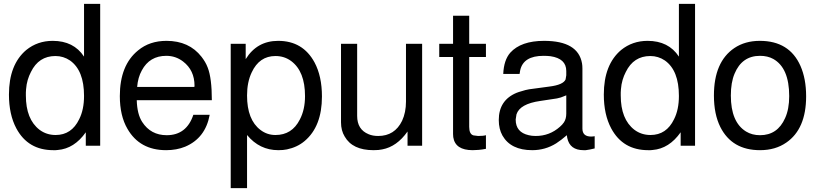

<svg xmlns="http://www.w3.org/2000/svg" viewBox="-20 -749 4210 987"><path d="M495 -729V0H421V-69Q362 15 277 22Q272 23 266 23Q260 23 254 23Q124 23 64 -89Q26 -160 26 -263Q26 -417 115 -492Q173 -539 251 -539Q359 -539 412 -458V-729ZM265 -461Q179 -461 139 -379Q129 -360 122.5 -338Q116 -316 114 -290Q113 -282 113 -274Q113 -266 113 -258Q113 -136 183 -82Q219 -55 266 -55Q348 -55 387 -136Q412 -185 412 -256Q412 -387 340 -438Q306 -461 265 -461Z M683 -234Q685 -162 711 -122Q755 -54 837 -54Q939 -54 974 -159H1058Q1036 -39 932 5Q888 23 834 23Q698 23 635 -87Q596 -154 596 -255Q596 -414 690 -490Q749 -539 836 -539Q952 -539 1016 -457Q1026 -444 1034 -430.5Q1042 -417 1048 -401Q1069 -347 1069 -234ZM979 -302 980 -308Q980 -388 921 -433Q883 -462 835 -462Q749 -462 709 -387Q689 -351 685 -302Z M1166 218V-524H1243V-445Q1301 -539 1410 -539Q1537 -539 1597 -428Q1635 -357 1635 -253Q1635 -99 1546 -24Q1508 8 1455 19Q1436 23 1411 23Q1314 23 1250 -55V218ZM1396 -461Q1313 -461 1274 -377Q1250 -327 1250 -258Q1250 -133 1319 -81Q1353 -55 1396 -55Q1481 -55 1521 -134Q1548 -185 1548 -255Q1548 -382 1477 -435Q1442 -461 1396 -461Z M2150 0H2075V-73Q2020 5 1945 19Q1928 23 1900 23Q1792 23 1752 -47Q1733 -78 1733 -120V-524H1816V-153Q1816 -83 1875 -59Q1896 -50 1924 -50Q2009 -50 2047 -128Q2067 -171 2067 -227V-524H2150Z M2478 -524V-456H2392V-97Q2392 -59 2414 -53L2438 -50Q2465 -50 2478 -54V16Q2458 20 2441 21.5Q2424 23 2410 23Q2320 23 2310 -44L2309 -60V-456H2238V-524H2309V-668H2392V-524Z M3037 -49V14Q3009 21 2991 23H2990H2980Q2909 23 2896 -40L2894 -54Q2864 -28 2839 -12Q2783 23 2716 23Q2606 23 2563 -52Q2544 -86 2544 -132Q2544 -234 2636 -272L2647 -276L2681 -286L2700 -290Q2715 -292 2741 -295.5Q2767 -299 2804 -304Q2877 -313 2888 -342V-343V-344L2891 -362V-384Q2891 -448 2810 -460Q2802 -461 2793 -461.5Q2784 -462 2774 -462Q2670 -462 2654 -387L2651 -369H2567Q2570 -440 2603 -478Q2658 -539 2777 -539Q2952 -539 2972 -423Q2973 -417 2973.5 -410.5Q2974 -404 2974 -396V-88Q2974 -47 3019 -47H3021Q3029 -47 3032 -48H3033ZM2891 -259 2881 -255Q2864 -247 2843 -243L2757 -230Q2652 -215 2635 -161L2631 -135V-134Q2631 -69 2698 -54Q2713 -50 2734 -50Q2805 -50 2858 -97Q2871 -108 2879 -120Q2891 -138 2891 -165Z M3553 -729V0H3479V-69Q3420 15 3335 22Q3330 23 3324 23Q3318 23 3312 23Q3182 23 3122 -89Q3084 -160 3084 -263Q3084 -417 3173 -492Q3231 -539 3309 -539Q3417 -539 3470 -458V-729ZM3323 -461Q3237 -461 3197 -379Q3187 -360 3180.5 -338Q3174 -316 3172 -290Q3171 -282 3171 -274Q3171 -266 3171 -258Q3171 -136 3241 -82Q3277 -55 3324 -55Q3406 -55 3445 -136Q3470 -185 3470 -256Q3470 -387 3398 -438Q3364 -461 3323 -461Z M3886 -539Q4038 -539 4095 -410Q4124 -344 4124 -254Q4124 -86 4022 -16Q3966 23 3887 23Q3743 23 3683 -96Q3650 -162 3650 -258Q3650 -431 3755 -502Q3810 -539 3886 -539ZM3887 -462Q3794 -462 3756 -370Q3737 -325 3737 -258Q3737 -121 3815 -73Q3846 -54 3887 -54Q3977 -54 4016 -142Q4037 -188 4037 -255Q4037 -400 3955 -446Q3926 -462 3887 -462Z"/></svg>

Font: Ekushey Lalsalu
Style: Regular
Weight: 400
Designer: Al Mamun Sumon
Foundry: Al Mamun Sumon
Version: Version 1.0